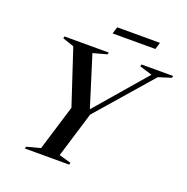

<svg xmlns="http://www.w3.org/2000/svg" viewBox="-149 -1001 1107 1139"><g transform="rotate(20 404.5 -431.5)"><path d="M685.5 -668 606 -692.5 609.5 -705H809L805.5 -692.5L725.5 -667L424.5 -321L337 -34L412.5 -12.5L409 0H129.5L133 -12.5L219 -35L306.5 -321.5L192 -668L120 -692.5L123 -705H403L399 -692.5L312.5 -669L417.5 -333.5H397.5ZM385 -819.5 398.5 -863H668.5L655 -819.5Z"/></g></svg>

Font: Newsreader 60pt Medium
Style: Italic
Weight: 500
Italic angle: -17°
Designer: Hugues Gentile
Foundry: Production Type
Version: Version 1.003